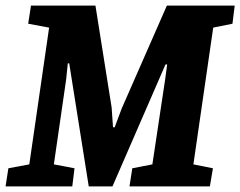

<svg xmlns="http://www.w3.org/2000/svg" viewBox="-35 -668 861 688"><path d="M-15 0 -5 -65 70 -79 141 -569 66 -583 76 -648H307L365 -283L370 -212H376L401 -279L563 -648H806L798 -583L729 -569L658 -79L728 -65L717 0H429L439 -65L511 -79L557 -385L564 -437H558L368 0H283L213 -441H208L202 -383L158 -79L232 -65L224 0Z"/></svg>

Font: Faustina ExtraBold
Style: Italic
Weight: 800
Italic angle: -8°
Designer: Alfonso Garcia
Foundry: http://www.omnibus-type.com
Version: Version 1.200